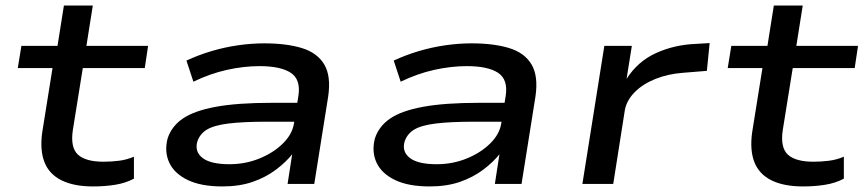

<svg xmlns="http://www.w3.org/2000/svg" viewBox="-20 -662 3108 691"><path d="M315 9Q246 9 201.5 -13Q157 -35 140 -78.5Q123 -122 132 -186L169 -417H44L57 -497H187L210 -642H314L291 -497H513L501 -417H278L242 -193Q233 -131 260.5 -105.5Q288 -80 353 -80Q381 -80 408.5 -83.5Q436 -87 462 -98V-19Q432 -3 394.5 3Q357 9 315 9Z M780 9Q704 9 656 -14Q608 -37 589.5 -76Q571 -115 583 -163Q597 -207 637.5 -235Q678 -263 756 -277.5Q834 -292 959 -292H1071L1061 -224H941Q855 -224 802.5 -217.5Q750 -211 724.5 -195.5Q699 -180 690 -152Q680 -116 709 -93.5Q738 -71 806 -71Q863 -71 913.5 -91.5Q964 -112 998 -145.5Q1032 -179 1038 -218L1054 -317Q1063 -376 1026.5 -400Q990 -424 914 -424Q857 -424 796.5 -410.5Q736 -397 676 -368L651 -444Q694 -464 741 -478Q788 -492 836.5 -499Q885 -506 931 -506Q1011 -506 1066.5 -489Q1122 -472 1147 -430Q1172 -388 1161 -314L1111 0H1015L1032 -110L1035 -111Q1011 -80 974 -52Q937 -24 889.5 -7.5Q842 9 780 9Z M1526 9Q1450 9 1402 -14Q1354 -37 1335.5 -76Q1317 -115 1329 -163Q1343 -207 1383.5 -235Q1424 -263 1502 -277.5Q1580 -292 1705 -292H1817L1807 -224H1687Q1601 -224 1548.5 -217.5Q1496 -211 1470.5 -195.5Q1445 -180 1436 -152Q1426 -116 1455 -93.5Q1484 -71 1552 -71Q1609 -71 1659.5 -91.5Q1710 -112 1744 -145.5Q1778 -179 1784 -218L1800 -317Q1809 -376 1772.5 -400Q1736 -424 1660 -424Q1603 -424 1542.5 -410.5Q1482 -397 1422 -368L1397 -444Q1440 -464 1487 -478Q1534 -492 1582.5 -499Q1631 -506 1677 -506Q1757 -506 1812.5 -489Q1868 -472 1893 -430Q1918 -388 1907 -314L1857 0H1761L1778 -110L1781 -111Q1757 -80 1720 -52Q1683 -24 1635.5 -7.5Q1588 9 1526 9Z M2076 0 2155 -497H2254L2235 -378Q2275 -441 2341 -471Q2407 -501 2484 -504L2534 -507L2524 -407L2438 -400Q2384 -396 2339 -378Q2294 -360 2265 -331Q2236 -302 2229 -267L2187 0Z M2870 9Q2801 9 2756.5 -13Q2712 -35 2695 -78.5Q2678 -122 2687 -186L2724 -417H2599L2612 -497H2742L2765 -642H2869L2846 -497H3068L3056 -417H2833L2797 -193Q2788 -131 2815.5 -105.5Q2843 -80 2908 -80Q2936 -80 2963.5 -83.5Q2991 -87 3017 -98V-19Q2987 -3 2949.5 3Q2912 9 2870 9Z"/></svg>

Font: Nunito Sans 7pt Expanded Medium
Style: Italic
Weight: 500
Width: 7
Italic angle: -9°
Designer: Vernon Adams
Foundry: Vernon Adams
Version: Version 3.101;gftools[0.9.27]